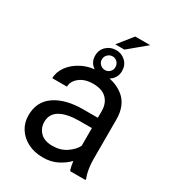

<svg xmlns="http://www.w3.org/2000/svg" viewBox="-192 -904 928 1024"><g transform="rotate(30 272.0 -392.5)"><path d="M395 0Q390.6 -9.8 387.5 -24.7Q384.3 -39.6 382.3 -55.7Q356.9 -28.8 318.8 -9.5Q280.8 9.8 231.9 9.8Q178.2 9.8 137.9 -11.2Q97.7 -32.2 75.4 -67.6Q53.2 -103 53.2 -147Q53.2 -231.9 117.7 -276.1Q182.1 -320.3 291 -320.3H380.4V-362.3Q380.4 -409.2 352.3 -437.3Q324.2 -465.3 269 -465.3Q217.8 -465.3 186.3 -440.2Q154.8 -415 154.8 -381.8H64.5Q64.5 -419.9 90.3 -455.8Q116.2 -491.7 163.3 -514.9Q210.4 -538.1 274.4 -538.1Q360.4 -538.1 415.5 -494.1Q470.7 -450.2 470.7 -361.3V-115.2Q470.7 -88.9 475.3 -59.1Q480 -29.3 489.3 -7.8V0ZM245.1 -69.3Q293.9 -69.3 329.8 -93.8Q365.7 -118.2 380.4 -147.9V-256.8H305.7Q228 -256.8 186 -232.7Q144 -208.5 144 -159.2Q144 -121.6 169.4 -95.5Q194.8 -69.3 245.1 -69.3ZM265.1 -706.1 336.4 -795.4H428.7L321.3 -706.1ZM202.1 -600.6Q202.1 -636.7 226.8 -659.4Q251.5 -682.1 285.6 -682.1Q319.3 -682.1 343.5 -659.4Q367.7 -636.7 367.7 -600.6Q367.7 -565.4 343.5 -543.2Q319.3 -521 285.6 -521Q251.5 -521 226.8 -543.2Q202.1 -565.4 202.1 -600.6ZM243.2 -600.6Q243.2 -583.5 255.9 -571.5Q268.6 -559.6 285.6 -559.6Q302.7 -559.6 314.7 -571.5Q326.7 -583.5 326.7 -600.6Q326.7 -619.1 314.7 -631.3Q302.7 -643.6 285.6 -643.6Q268.6 -643.6 255.9 -631.3Q243.2 -619.1 243.2 -600.6Z"/></g></svg>

Font: Vazirmatn UI
Style: Regular
Weight: 400
Designer: Saber Rastikerdar
Foundry: Saber Rastikerdar
Version: Version 33.003